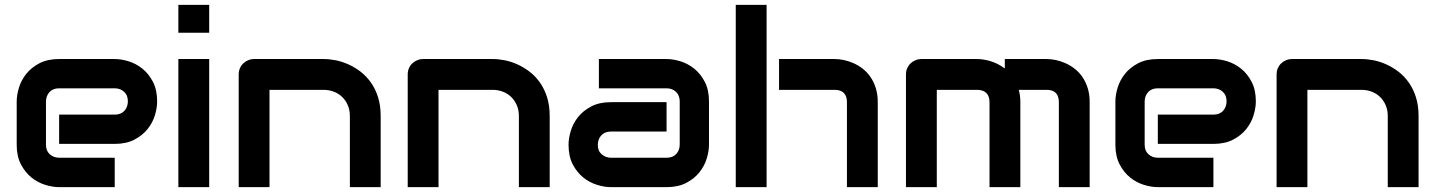

<svg xmlns="http://www.w3.org/2000/svg" viewBox="-20 -771 5916 791"><path d="M627.4 -353Q627.4 -326.7 618.2 -296.1Q608.9 -265.6 588.1 -239.5Q567.4 -213.4 533.9 -195.8Q500.5 -178.2 452.6 -178.2H223.6V-298.8H452.6Q478.5 -298.8 492.7 -314.7Q506.8 -330.6 506.8 -354Q506.8 -378.9 491 -393.1Q475.1 -407.2 452.6 -407.2H223.6Q197.8 -407.2 183.6 -391.4Q169.4 -375.5 169.4 -352.1V-174.8Q169.4 -149.4 185.3 -135.3Q201.2 -121.1 224.6 -121.1H452.6V0H223.6Q197.3 0 166.7 -9.3Q136.2 -18.6 110.1 -39.3Q84 -60.1 66.4 -93.5Q48.8 -127 48.8 -174.8V-353Q48.8 -379.4 58.1 -409.9Q67.4 -440.4 88.1 -466.6Q108.9 -492.7 142.3 -510.3Q175.8 -527.8 223.6 -527.8H452.6Q479 -527.8 509.5 -518.6Q540 -509.3 566.2 -488.5Q592.3 -467.8 609.9 -434.3Q627.4 -400.9 627.4 -353Z M841.8 -636.2H714.8V-751H841.8ZM841.8 0H714.8V-527.8H841.8Z M1548.3 0H1421.4V-293Q1421.4 -317.9 1412.8 -337.6Q1404.3 -357.4 1389.6 -371.6Q1375 -385.7 1355.2 -393.3Q1335.4 -400.9 1312.5 -400.9H1090.3V0H963.4V-464.8Q963.4 -478 968.3 -489.5Q973.1 -501 981.9 -509.5Q990.7 -518.1 1002.4 -522.9Q1014.2 -527.8 1027.3 -527.8H1313.5Q1337.4 -527.8 1364 -522.5Q1390.6 -517.1 1416.7 -505.1Q1442.9 -493.2 1466.6 -474.9Q1490.2 -456.5 1508.5 -430.4Q1526.9 -404.3 1537.6 -370.1Q1548.3 -335.9 1548.3 -293Z M2244.6 0H2117.7V-293Q2117.7 -317.9 2109.1 -337.6Q2100.6 -357.4 2085.9 -371.6Q2071.3 -385.7 2051.5 -393.3Q2031.7 -400.9 2008.8 -400.9H1786.6V0H1659.7V-464.8Q1659.7 -478 1664.6 -489.5Q1669.4 -501 1678.2 -509.5Q1687 -518.1 1698.7 -522.9Q1710.4 -527.8 1723.6 -527.8H2009.8Q2033.7 -527.8 2060.3 -522.5Q2086.9 -517.1 2113 -505.1Q2139.2 -493.2 2162.8 -474.9Q2186.5 -456.5 2204.8 -430.4Q2223.1 -404.3 2233.9 -370.1Q2244.6 -335.9 2244.6 -293Z M2900.9 -174.8Q2900.9 -148.4 2891.6 -117.9Q2882.3 -87.4 2861.6 -61.3Q2840.8 -35.2 2807.4 -17.6Q2773.9 0 2726.1 0H2497.1Q2470.7 0 2440.2 -9.3Q2409.7 -18.6 2383.5 -39.3Q2357.4 -60.1 2339.8 -93.5Q2322.3 -127 2322.3 -174.8Q2322.3 -201.2 2331.5 -231.9Q2340.8 -262.7 2361.6 -288.8Q2382.3 -314.9 2415.8 -332.5Q2449.2 -350.1 2497.1 -350.1H2726.1V-229H2497.1Q2471.2 -229 2457 -213.1Q2442.9 -197.3 2442.9 -173.8Q2442.9 -148.9 2459.2 -135Q2475.6 -121.1 2498 -121.1H2726.1Q2752 -121.1 2766.1 -136.7Q2780.3 -152.3 2780.3 -175.8V-353Q2780.3 -377.9 2764.9 -392.6Q2749.5 -407.2 2726.1 -407.2H2447.3V-527.8H2726.1Q2752.4 -527.8 2783 -518.6Q2813.5 -509.3 2839.6 -488.5Q2865.7 -467.8 2883.3 -434.3Q2900.9 -400.9 2900.9 -353Z M3596.2 0H3469.2V-350.1Q3469.2 -375 3456.5 -387.9Q3443.8 -400.9 3418.5 -400.9H3189.5V-527.8H3418.5Q3436.5 -527.8 3456.5 -523.7Q3476.6 -519.5 3496.3 -510.7Q3516.1 -502 3534.2 -488Q3552.2 -474.1 3565.9 -454.3Q3579.6 -434.6 3587.9 -408.7Q3596.2 -382.8 3596.2 -350.1ZM3138.2 0H3011.2V-751H3138.2Z M4183.6 0H4056.6V-350.1Q4056.6 -375 4043.5 -387.9Q4030.3 -400.9 4004.4 -400.9H3839.4V0H3712.4V-464.8Q3712.4 -478 3717.3 -489.5Q3722.2 -501 3731 -509.5Q3739.7 -518.1 3751.5 -522.9Q3763.2 -527.8 3776.4 -527.8H4005.4Q4031.7 -527.8 4062 -518.6Q4092.3 -509.3 4119.6 -488.8V-527.8H4291.5Q4309.6 -527.8 4329.6 -523.7Q4349.6 -519.5 4369.4 -510.7Q4389.2 -502 4407.2 -488Q4425.3 -474.1 4439 -454.3Q4452.6 -434.6 4460.9 -408.7Q4469.2 -382.8 4469.2 -350.1V0H4342.3V-350.1Q4342.3 -375 4329.8 -387.9Q4317.4 -400.9 4291.5 -400.9H4177.2Q4183.6 -377.4 4183.6 -350.1Z M5153.8 -353Q5153.8 -326.7 5144.5 -296.1Q5135.3 -265.6 5114.5 -239.5Q5093.8 -213.4 5060.3 -195.8Q5026.9 -178.2 4979 -178.2H4750V-298.8H4979Q5004.9 -298.8 5019 -314.7Q5033.2 -330.6 5033.2 -354Q5033.2 -378.9 5017.3 -393.1Q5001.5 -407.2 4979 -407.2H4750Q4724.1 -407.2 4710 -391.4Q4695.8 -375.5 4695.8 -352.1V-174.8Q4695.8 -149.4 4711.7 -135.3Q4727.5 -121.1 4751 -121.1H4979V0H4750Q4723.6 0 4693.1 -9.3Q4662.6 -18.6 4636.5 -39.3Q4610.4 -60.1 4592.8 -93.5Q4575.2 -127 4575.2 -174.8V-353Q4575.2 -379.4 4584.5 -409.9Q4593.8 -440.4 4614.5 -466.6Q4635.3 -492.7 4668.7 -510.3Q4702.1 -527.8 4750 -527.8H4979Q5005.4 -527.8 5035.9 -518.6Q5066.4 -509.3 5092.5 -488.5Q5118.7 -467.8 5136.2 -434.3Q5153.8 -400.9 5153.8 -353Z M5824.2 0H5697.3V-293Q5697.3 -317.9 5688.7 -337.6Q5680.2 -357.4 5665.5 -371.6Q5650.9 -385.7 5631.1 -393.3Q5611.3 -400.9 5588.4 -400.9H5366.2V0H5239.3V-464.8Q5239.3 -478 5244.1 -489.5Q5249 -501 5257.8 -509.5Q5266.6 -518.1 5278.3 -522.9Q5290 -527.8 5303.2 -527.8H5589.4Q5613.3 -527.8 5639.9 -522.5Q5666.5 -517.1 5692.6 -505.1Q5718.8 -493.2 5742.4 -474.9Q5766.1 -456.5 5784.4 -430.4Q5802.7 -404.3 5813.5 -370.1Q5824.2 -335.9 5824.2 -293Z"/></svg>

Font: Audiowide
Style: Regular
Weight: 400
Version: Version 1.003